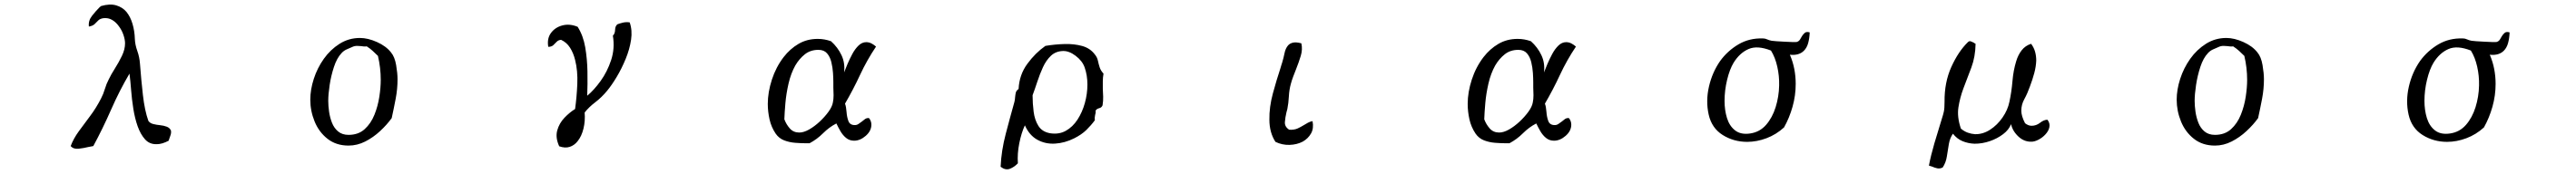

<svg xmlns="http://www.w3.org/2000/svg" viewBox="-20 -655 11040 747"><path d="M713 -94Q714 -84 712 -78Q710 -72 708 -66Q707 -63 705.5 -59Q704 -55 703 -51Q675 -36 652 -36Q621 -35 601.5 -57Q582 -79 570 -113Q558 -147 551.5 -188Q545 -229 542 -268.5Q539 -308 535 -339Q492 -266 456.5 -185Q421 -104 380 -28Q375 -27 370 -26Q365 -25 359 -24Q339 -19 317 -16.5Q295 -14 283 -28Q295 -60 317.5 -91Q340 -122 366 -156.5Q392 -191 413 -232Q423 -251 429.5 -273Q436 -295 446 -314Q456 -335 472.5 -361Q489 -387 502.5 -415Q516 -443 516 -469Q516 -485 509 -505.5Q502 -526 489 -543Q477 -560 460.5 -569.5Q444 -579 424 -577Q409 -575 401.5 -567.5Q394 -560 386 -552Q378 -544 361 -541Q358 -566 374 -586.5Q390 -607 406 -623Q411 -627 413 -629Q451 -640 478 -632Q505 -624 522 -604Q539 -583 548 -552.5Q557 -522 558 -488Q559 -463 568.5 -436.5Q578 -410 580 -381Q585 -314 592.5 -247.5Q600 -181 616 -136Q623 -126 637 -122.5Q651 -119 666.5 -117.5Q682 -116 695 -111Q708 -106 713 -94Z M1684 -315Q1684 -273 1676 -231Q1668 -189 1659 -148Q1639 -120 1609.5 -92.5Q1580 -65 1545.5 -47.5Q1511 -30 1474 -30Q1421 -30 1384 -59Q1347 -88 1328.5 -133.5Q1310 -179 1310 -227Q1310 -270 1325 -316.5Q1340 -363 1368 -402.5Q1396 -442 1435.5 -467Q1475 -492 1523 -492Q1557 -492 1596 -474.5Q1635 -457 1656 -430Q1672 -411 1678 -375.5Q1684 -340 1684 -315ZM1612 -312Q1612 -364 1600 -415Q1589 -426 1577.5 -436.5Q1566 -447 1552 -456Q1546 -455 1540 -455.5Q1534 -456 1528 -457Q1523 -457 1519 -457.5Q1515 -458 1511 -458Q1499 -458 1489 -453Q1477 -448 1465 -442.5Q1453 -437 1444 -427Q1424 -406 1411.5 -368Q1399 -330 1393 -290Q1387 -250 1387 -222Q1387 -201 1390.5 -176Q1394 -151 1403 -128Q1412 -105 1429.5 -90.5Q1447 -76 1474 -76Q1516 -76 1543 -100.5Q1570 -125 1585 -162.5Q1600 -200 1606 -240Q1612 -280 1612 -312Z M2679 -559Q2691 -525 2685 -484.5Q2679 -444 2662 -402.5Q2645 -361 2623.5 -325Q2602 -289 2582 -265Q2559 -237 2531.5 -216Q2504 -195 2486 -172Q2489 -136 2481 -103Q2473 -70 2456 -49Q2442 -31 2422 -24.5Q2402 -18 2377 -27Q2360 -64 2368.5 -95Q2377 -126 2399.5 -149.5Q2422 -173 2445 -187Q2452 -237 2454.5 -294Q2457 -351 2445 -398Q2438 -427 2423.5 -450Q2409 -473 2385 -484Q2373 -483 2366 -475.5Q2359 -468 2351.5 -461Q2344 -454 2330 -454Q2324 -490 2342 -514Q2360 -538 2391 -546Q2422 -554 2456 -540Q2480 -502 2488.5 -452Q2497 -402 2498 -348.5Q2499 -295 2497 -244Q2526 -268 2554.5 -307.5Q2583 -347 2599.5 -397Q2616 -447 2607 -502Q2616 -510 2616.5 -527Q2617 -544 2627 -551Q2638 -555 2650.5 -558Q2663 -561 2679 -559Z M3735 -455Q3696 -397 3666.5 -333.5Q3637 -270 3602 -210Q3607 -197 3608.5 -175Q3610 -153 3616.5 -135.5Q3623 -118 3644 -118Q3653 -118 3660 -123Q3667 -128 3674 -133Q3681 -139 3688 -144Q3695 -149 3705 -148Q3715 -135 3715 -120Q3715 -93 3691 -72Q3667 -51 3641 -51Q3621 -51 3606.5 -63Q3592 -75 3582 -92.5Q3572 -110 3565 -125Q3534 -109 3508 -83Q3482 -57 3450 -40H3434Q3413 -40 3388 -42Q3363 -44 3341 -52.5Q3319 -61 3305 -81Q3286 -109 3278.5 -142.5Q3271 -176 3271 -209Q3271 -259 3288.5 -313Q3306 -367 3339 -410Q3366 -445 3402.5 -466.5Q3439 -488 3485 -488Q3500 -488 3514 -485.5Q3528 -483 3542 -478Q3571 -452 3587 -418Q3603 -384 3598 -344Q3598 -344 3603.5 -357.5Q3609 -371 3613 -381Q3622 -402 3633.5 -423.5Q3645 -445 3660 -459.5Q3675 -474 3693 -474Q3705 -474 3715.5 -468.5Q3726 -463 3735 -455ZM3552 -302Q3552 -319 3550.5 -342Q3549 -365 3543.5 -388Q3538 -411 3525 -426Q3512 -441 3488 -441Q3454 -441 3430 -422Q3406 -403 3389 -374Q3370 -340 3360 -296.5Q3350 -253 3346.5 -212.5Q3343 -172 3342 -143Q3350 -121 3365.5 -103.5Q3381 -86 3406 -86Q3425 -86 3448 -99Q3471 -112 3493 -132.5Q3515 -153 3531 -175Q3547 -197 3550 -215Q3553 -229 3553 -246Q3553 -263 3552 -279Q3552 -285 3552 -291Q3552 -297 3552 -302Z M4710 -339Q4707 -322 4707 -306Q4707 -290 4707 -273Q4708 -257 4708.5 -240Q4709 -223 4706 -203Q4702 -193 4691.5 -190.5Q4681 -188 4676 -180Q4677 -174 4676 -169.5Q4675 -165 4674 -161Q4673 -156 4672.5 -151Q4672 -146 4673 -139Q4657 -117 4636.5 -97Q4616 -77 4584 -61Q4544 -41 4502.5 -38.5Q4461 -36 4426.5 -55Q4392 -74 4373 -117Q4358 -85 4349 -40Q4340 5 4343 46Q4328 62 4309 69.5Q4290 77 4269 61Q4272 -8 4291 -80.5Q4310 -153 4328 -217Q4329 -222 4330 -227Q4331 -232 4331 -237Q4332 -248 4334 -257Q4336 -266 4346 -273Q4349 -334 4383.5 -381Q4418 -428 4461 -458Q4503 -465 4544 -466Q4585 -467 4619 -457.5Q4653 -448 4673 -421Q4683 -409 4686 -394.5Q4689 -380 4693.5 -366Q4698 -352 4710 -339ZM4629 -366Q4619 -394 4590.5 -415.5Q4562 -437 4536 -436Q4505 -435 4484.5 -415.5Q4464 -396 4450.5 -366.5Q4437 -337 4426.5 -305Q4416 -273 4406 -246Q4406 -211 4410.5 -175.5Q4415 -140 4431 -114.5Q4447 -89 4481 -83Q4519 -77 4548.5 -93.5Q4578 -110 4598.5 -141.5Q4619 -173 4630 -212.5Q4641 -252 4641 -292Q4641 -332 4629 -366Z M5606 -135Q5612 -104 5599.5 -82Q5587 -60 5564 -47Q5539 -34 5507.5 -33Q5476 -32 5447 -46Q5434 -66 5427.5 -90Q5421 -114 5421 -141Q5420 -195 5436 -254Q5452 -313 5468 -361Q5470 -368 5472 -374.5Q5474 -381 5476 -387Q5482 -407 5486 -427Q5490 -447 5501 -460Q5509 -469 5522.5 -472Q5536 -475 5558 -469Q5564 -443 5555.5 -415Q5547 -387 5535 -357Q5529 -342 5523 -326Q5517 -310 5513 -295Q5506 -270 5504.5 -241Q5503 -212 5498 -187Q5497 -183 5496 -179.5Q5495 -176 5494 -172Q5489 -151 5487.5 -131Q5486 -111 5506 -98Q5528 -97 5542 -103.5Q5556 -110 5569 -118Q5577 -123 5586 -128Q5595 -133 5606 -135Z M6735 -455Q6696 -397 6666.5 -333.5Q6637 -270 6602 -210Q6607 -197 6608.5 -175Q6610 -153 6616.5 -135.5Q6623 -118 6644 -118Q6653 -118 6660 -123Q6667 -128 6674 -133Q6681 -139 6688 -144Q6695 -149 6705 -148Q6715 -135 6715 -120Q6715 -93 6691 -72Q6667 -51 6641 -51Q6621 -51 6606.5 -63Q6592 -75 6582 -92.5Q6572 -110 6565 -125Q6534 -109 6508 -83Q6482 -57 6450 -40H6434Q6413 -40 6388 -42Q6363 -44 6341 -52.5Q6319 -61 6305 -81Q6286 -109 6278.5 -142.5Q6271 -176 6271 -209Q6271 -259 6288.5 -313Q6306 -367 6339 -410Q6366 -445 6402.5 -466.5Q6439 -488 6485 -488Q6500 -488 6514 -485.5Q6528 -483 6542 -478Q6571 -452 6587 -418Q6603 -384 6598 -344Q6598 -344 6603.5 -357.5Q6609 -371 6613 -381Q6622 -402 6633.5 -423.5Q6645 -445 6660 -459.5Q6675 -474 6693 -474Q6705 -474 6715.5 -468.5Q6726 -463 6735 -455ZM6552 -302Q6552 -319 6550.5 -342Q6549 -365 6543.5 -388Q6538 -411 6525 -426Q6512 -441 6488 -441Q6454 -441 6430 -422Q6406 -403 6389 -374Q6370 -340 6360 -296.5Q6350 -253 6346.5 -212.5Q6343 -172 6342 -143Q6350 -121 6365.5 -103.5Q6381 -86 6406 -86Q6425 -86 6448 -99Q6471 -112 6493 -132.5Q6515 -153 6531 -175Q6547 -197 6550 -215Q6553 -229 6553 -246Q6553 -263 6552 -279Q6552 -285 6552 -291Q6552 -297 6552 -302Z M7737 -516Q7736 -491 7730.5 -470.5Q7725 -450 7712 -437Q7702 -427 7687.5 -422.5Q7673 -418 7652 -420Q7665 -390 7671 -358.5Q7677 -327 7677 -295Q7677 -245 7663.5 -197Q7650 -149 7627 -108Q7593 -77 7551.5 -61.5Q7510 -46 7469 -46Q7411 -46 7364 -75.5Q7317 -105 7304 -163Q7291 -221 7305 -282.5Q7319 -344 7353 -393Q7385 -437 7431.5 -464.5Q7478 -492 7537 -490Q7546 -490 7554.5 -486Q7563 -482 7574 -480Q7579 -479 7594.5 -478Q7610 -477 7629 -476Q7648 -475 7663 -474.5Q7678 -474 7682 -475Q7691 -478 7695.5 -485.5Q7700 -493 7704 -500Q7709 -508 7716 -514Q7723 -520 7737 -516ZM7606 -288Q7607 -329 7598 -369Q7589 -409 7571 -438Q7513 -461 7475 -444.5Q7437 -428 7411 -386Q7394 -358 7383 -312.5Q7372 -267 7372 -222Q7372 -182 7382.5 -148Q7393 -114 7417.5 -95Q7442 -76 7482 -82Q7523 -88 7550 -119Q7577 -150 7591 -195Q7605 -240 7606 -288Z M8765 -117Q8765 -101 8753.5 -85.5Q8742 -70 8725 -59.5Q8708 -49 8693 -47Q8659 -44 8633 -67.5Q8607 -91 8600 -122Q8591 -98 8566 -79Q8541 -60 8509 -49Q8477 -38 8444 -38Q8416 -39 8392 -49Q8368 -59 8351 -81Q8338 -63 8333.5 -37Q8329 -11 8325 16Q8321 43 8307 64Q8295 70 8283.5 67.5Q8272 65 8261 60Q8258 59 8254.5 58Q8251 57 8248 56Q8256 13 8271.5 -40Q8287 -93 8303 -144Q8309 -162 8312 -176Q8315 -190 8315 -218Q8314 -301 8344 -367.5Q8374 -434 8415 -474Q8421 -480 8427.5 -477.5Q8434 -475 8440 -472Q8445 -468 8448 -467Q8447 -411 8430 -365.5Q8413 -320 8396 -276Q8381 -236 8374.5 -194.5Q8368 -153 8385 -103Q8399 -91 8414.5 -85.5Q8430 -80 8445 -79Q8479 -78 8510 -98Q8541 -118 8563.5 -150.5Q8586 -183 8593 -218Q8602 -259 8606 -306Q8610 -353 8622 -392Q8630 -419 8645.5 -439Q8661 -459 8686 -467Q8698 -451 8703 -433Q8708 -415 8708 -395Q8707 -369 8699.5 -341Q8692 -313 8681 -284Q8670 -253 8657 -229.5Q8644 -206 8644 -180Q8644 -157 8660 -126Q8674 -115 8688 -115Q8708 -115 8724.5 -128Q8741 -141 8756 -141Q8765 -129 8765 -117Z M9684 -315Q9684 -273 9676 -231Q9668 -189 9659 -148Q9639 -120 9609.5 -92.5Q9580 -65 9545.5 -47.5Q9511 -30 9474 -30Q9421 -30 9384 -59Q9347 -88 9328.5 -133.5Q9310 -179 9310 -227Q9310 -270 9325 -316.5Q9340 -363 9368 -402.5Q9396 -442 9435.5 -467Q9475 -492 9523 -492Q9557 -492 9596 -474.5Q9635 -457 9656 -430Q9672 -411 9678 -375.5Q9684 -340 9684 -315ZM9612 -312Q9612 -364 9600 -415Q9589 -426 9577.5 -436.5Q9566 -447 9552 -456Q9546 -455 9540 -455.5Q9534 -456 9528 -457Q9523 -457 9519 -457.5Q9515 -458 9511 -458Q9499 -458 9489 -453Q9477 -448 9465 -442.5Q9453 -437 9444 -427Q9424 -406 9411.5 -368Q9399 -330 9393 -290Q9387 -250 9387 -222Q9387 -201 9390.5 -176Q9394 -151 9403 -128Q9412 -105 9429.5 -90.5Q9447 -76 9474 -76Q9516 -76 9543 -100.5Q9570 -125 9585 -162.5Q9600 -200 9606 -240Q9612 -280 9612 -312Z M10737 -516Q10736 -491 10730.5 -470.5Q10725 -450 10712 -437Q10702 -427 10687.5 -422.5Q10673 -418 10652 -420Q10665 -390 10671 -358.5Q10677 -327 10677 -295Q10677 -245 10663.5 -197Q10650 -149 10627 -108Q10593 -77 10551.5 -61.5Q10510 -46 10469 -46Q10411 -46 10364 -75.5Q10317 -105 10304 -163Q10291 -221 10305 -282.5Q10319 -344 10353 -393Q10385 -437 10431.5 -464.5Q10478 -492 10537 -490Q10546 -490 10554.5 -486Q10563 -482 10574 -480Q10579 -479 10594.5 -478Q10610 -477 10629 -476Q10648 -475 10663 -474.5Q10678 -474 10682 -475Q10691 -478 10695.5 -485.5Q10700 -493 10704 -500Q10709 -508 10716 -514Q10723 -520 10737 -516ZM10606 -288Q10607 -329 10598 -369Q10589 -409 10571 -438Q10513 -461 10475 -444.5Q10437 -428 10411 -386Q10394 -358 10383 -312.5Q10372 -267 10372 -222Q10372 -182 10382.5 -148Q10393 -114 10417.5 -95Q10442 -76 10482 -82Q10523 -88 10550 -119Q10577 -150 10591 -195Q10605 -240 10606 -288Z"/></svg>

Font: Yuji Mai
Style: Regular
Weight: 400
Designer: Kataoka Yuji
Foundry: Kinuta Font Factory
Version: Version 3.002